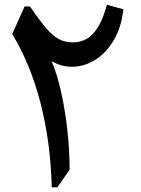

<svg xmlns="http://www.w3.org/2000/svg" viewBox="-20 -799 603 819"><path d="M436 -778.8 506.3 -759.3Q497.6 -683.1 466.3 -629.4Q435.1 -575.7 390.4 -546.4Q345.7 -517.1 295.9 -514.4Q246.1 -511.7 200.2 -538.1Q224.6 -480.5 241.5 -403.1Q258.3 -325.7 267.6 -241Q276.9 -156.2 276.9 -75.2L224.6 0H200.7Q195.8 -193.4 152.8 -359.6Q109.9 -525.9 32.2 -653.8L85 -771.5H107.9Q147.9 -712.9 176.5 -679.4Q205.1 -646 231.4 -632.1Q257.8 -618.2 290 -618.2Q345.2 -618.2 380.1 -658.7Q415 -699.2 436 -778.8Z"/></svg>

Font: Pinar DS1 SemiBold
Style: Regular
Weight: 600
Designer: Amin Abedi
Version: Version 3.000